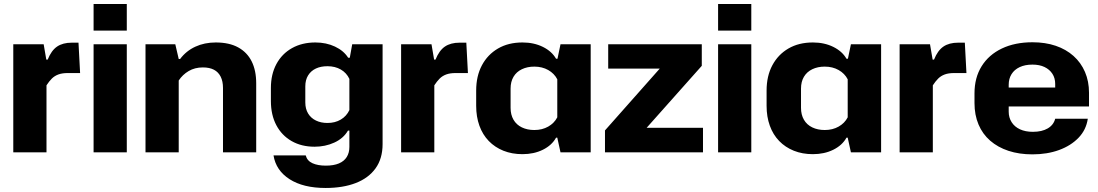

<svg xmlns="http://www.w3.org/2000/svg" viewBox="-20 -757 5457 954"><path d="M46 0V-537H197L210 -461H217Q235 -506 263.5 -525.5Q292 -545 337 -545H370L378 -394H316Q289 -394 270 -387Q251 -380 237.5 -366.5Q224 -353 211 -333V0Z M445 0V-537H610V0ZM445 -605V-737H610V-605Z M703 0V-537H851L868 -464H875Q905 -504 950.5 -525Q996 -546 1052 -546Q1119 -546 1163.5 -521.5Q1208 -497 1230.5 -452Q1253 -407 1253 -343V0H1088V-320Q1088 -353 1076.5 -376Q1065 -399 1043 -410.5Q1021 -422 988 -422Q948 -422 917.5 -404Q887 -386 868 -357V0Z M1598 177Q1487 177 1419 133.5Q1351 90 1339 15H1499Q1506 42 1532.5 54Q1559 66 1599 66Q1638 66 1664 55Q1690 44 1703 23Q1716 2 1716 -27V-108H1709Q1686 -69 1641 -48.5Q1596 -28 1543 -28Q1478 -28 1429 -56Q1380 -84 1353 -135Q1326 -186 1326 -255V-320Q1326 -388 1353.5 -439Q1381 -490 1431 -518Q1481 -546 1547 -546Q1601 -546 1644.5 -525.5Q1688 -505 1710 -470H1718L1730 -537H1881V-41Q1881 31 1846 79.5Q1811 128 1747.5 152.5Q1684 177 1598 177ZM1607 -146Q1645 -146 1673.5 -163Q1702 -180 1716 -210V-365Q1702 -395 1673.5 -411.5Q1645 -428 1607 -428Q1574 -428 1549.5 -416.5Q1525 -405 1511 -382.5Q1497 -360 1497 -328V-248Q1497 -216 1511 -193Q1525 -170 1550 -158Q1575 -146 1607 -146Z M1973 0V-537H2124L2137 -461H2144Q2162 -506 2190.5 -525.5Q2219 -545 2264 -545H2297L2305 -394H2243Q2216 -394 2197 -387Q2178 -380 2164.5 -366.5Q2151 -353 2138 -333V0Z M2576 9Q2524 9 2481.5 -8Q2439 -25 2408.5 -56.5Q2378 -88 2362 -132.5Q2346 -177 2346 -231V-307Q2346 -379 2374.5 -432.5Q2403 -486 2454.5 -516Q2506 -546 2576 -546Q2633 -546 2677.5 -524Q2722 -502 2743 -465H2750L2765 -537H2915V0H2765L2749 -73H2743Q2722 -35 2677.5 -13Q2633 9 2576 9ZM2635 -111Q2674 -111 2704 -128Q2734 -145 2749 -174V-363Q2734 -392 2704 -409Q2674 -426 2635 -426Q2600 -426 2573 -413Q2546 -400 2531.5 -375.5Q2517 -351 2517 -317V-221Q2517 -187 2531.5 -162Q2546 -137 2573 -124Q2600 -111 2635 -111Z M2986 0V-109L3258 -416H3002V-537H3467V-430L3193 -122H3473V0Z M3548 0V-537H3713V0ZM3548 -605V-737H3713V-605Z M4019 9Q3967 9 3924.5 -8Q3882 -25 3851.5 -56.5Q3821 -88 3805 -132.5Q3789 -177 3789 -231V-307Q3789 -379 3817.5 -432.5Q3846 -486 3897.5 -516Q3949 -546 4019 -546Q4076 -546 4120.5 -524Q4165 -502 4186 -465H4193L4208 -537H4358V0H4208L4192 -73H4186Q4165 -35 4120.5 -13Q4076 9 4019 9ZM4078 -111Q4117 -111 4147 -128Q4177 -145 4192 -174V-363Q4177 -392 4147 -409Q4117 -426 4078 -426Q4043 -426 4016 -413Q3989 -400 3974.5 -375.5Q3960 -351 3960 -317V-221Q3960 -187 3974.5 -162Q3989 -137 4016 -124Q4043 -111 4078 -111Z M4450 0V-537H4601L4614 -461H4621Q4639 -506 4667.5 -525.5Q4696 -545 4741 -545H4774L4782 -394H4720Q4693 -394 4674 -387Q4655 -380 4641.5 -366.5Q4628 -353 4615 -333V0Z M5110 10Q5044 10 4991 -7.5Q4938 -25 4900 -58Q4862 -91 4842 -138.5Q4822 -186 4822 -245V-293Q4822 -371 4857.5 -428Q4893 -485 4958 -516Q5023 -547 5110 -547Q5174 -547 5225.5 -529.5Q5277 -512 5314 -479Q5351 -446 5371 -399.5Q5391 -353 5391 -296V-228H4965V-322H5236L5223 -307V-340Q5223 -369 5209 -390.5Q5195 -412 5170 -424Q5145 -436 5110 -436Q5073 -436 5046.5 -423.5Q5020 -411 5006 -388.5Q4992 -366 4992 -336V-202Q4992 -173 5006.5 -150Q5021 -127 5048 -114.5Q5075 -102 5112 -102Q5157 -102 5186 -119Q5215 -136 5223 -167H5385Q5377 -112 5339 -72.5Q5301 -33 5242 -11.5Q5183 10 5110 10Z"/></svg>

Font: Hubot Sans Condensed ExtraLight
Style: Bold
Weight: 700
Version: Version 2.000